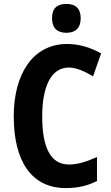

<svg xmlns="http://www.w3.org/2000/svg" viewBox="-20 -948 566 978"><path d="M318 -928C271 -928 245 -906 245 -855C245 -805 272 -781 318 -781C364 -781 391 -805 391 -855C391 -905 365 -928 318 -928ZM331 -604C368 -604 411 -585 454 -559L495 -676C441 -706 384 -724 322 -724C147 -724 50 -570 50 -356C50 -126 141 10 315 10C376 10 424 -1 474 -26V-148C419 -124 376 -110 331 -110C237 -110 195 -198 195 -355C195 -501 237 -604 331 -604Z"/></svg>

Font: Noto Sans Sinhala Condensed
Style: Bold
Weight: 700
Width: 3
Designer: Jelle Bosma - Monotype Design Team
Foundry: Monotype Imaging Inc.
Version: Version 2.006